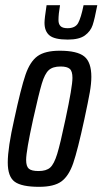

<svg xmlns="http://www.w3.org/2000/svg" viewBox="-20 -714 396 742"><path d="M10 -86Q10 -143 35 -253Q61 -374 78.5 -425Q96 -476 125 -497Q154 -518 211 -518Q278 -518 305.5 -496Q333 -474 333 -417Q333 -391 327 -357Q321 -323 306 -253Q280 -133 263 -83.5Q246 -34 217.5 -13Q189 8 131 8Q64 8 37 -11.5Q10 -31 10 -86ZM233 -253Q260 -379 260 -413Q260 -439 249.5 -448Q239 -457 214 -457Q184 -457 168.5 -443Q153 -429 141.5 -390.5Q130 -352 108 -253Q81 -130 81 -96Q81 -71 91.5 -62Q102 -53 129 -53Q159 -53 174 -66.5Q189 -80 201 -119Q213 -158 233 -253ZM152 -626Q152 -642 160 -694H212Q206 -660 206 -636Q206 -621 214 -613Q222 -605 241 -605Q271 -605 282 -625Q293 -645 303 -694H356Q346 -641 338 -617Q330 -593 308 -577Q286 -561 242 -561Q191 -561 171.5 -577Q152 -593 152 -626Z"/></svg>

Font: Saira Ultra Condensed Medium
Style: Italic
Weight: 500
Width: 1
Italic angle: -12°
Designer: Hector Gatti with collaboration of the Omnibus-Type team
Foundry: Omnibus-Type
Version: Version 1.001; ttfautohint (v1.8)